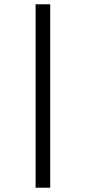

<svg xmlns="http://www.w3.org/2000/svg" viewBox="-20 -719 401 895"><path d="M146 156V-699H214V156Z"/></svg>

Font: Faustina Light Medium
Style: Regular
Weight: 500
Version: Version 1.200